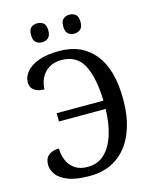

<svg xmlns="http://www.w3.org/2000/svg" viewBox="-133 -997 879 1095"><g transform="rotate(-15 306.5 -449.5)"><path d="M384 -797Q362 -797 347.5 -809.5Q333 -822 333 -853Q333 -885 347.5 -897Q362 -909 384 -909Q405 -909 420 -897Q435 -885 435 -853Q435 -822 420 -809.5Q405 -797 384 -797ZM194 -797Q172 -797 157.5 -809.5Q143 -822 143 -853Q143 -885 157.5 -897Q172 -909 194 -909Q215 -909 230 -897Q245 -885 245 -853Q245 -822 230 -809.5Q215 -797 194 -797ZM259 10Q178 10 131 -9Q84 -28 64.5 -56.5Q45 -85 45 -113Q45 -150 67.5 -168.5Q90 -187 129 -187Q129 -152 142 -119Q155 -86 184.5 -64.5Q214 -43 261 -43Q322 -43 362 -81.5Q402 -120 422.5 -186Q443 -252 445 -336H169V-385H445Q441 -522 402 -596.5Q363 -671 272 -671Q229 -671 198.5 -651.5Q168 -632 152.5 -600.5Q137 -569 137 -534Q100 -534 77.5 -550Q55 -566 55 -597Q55 -630 79 -659Q103 -688 151.5 -706Q200 -724 274 -724Q407 -724 481.5 -632Q556 -540 556 -363Q556 -250 521.5 -166Q487 -82 420.5 -36Q354 10 259 10Z"/></g></svg>

Font: NotoSerif-Regular
Style: Regular
Weight: 400
Designer: Monotype Design Team
Foundry: Monotype Imaging Inc.
Version: Version 2.007; ttfautohint (v1.8) -l 8 -r 50 -G 200 -x 14 -D